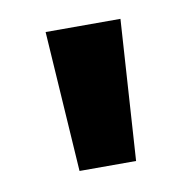

<svg xmlns="http://www.w3.org/2000/svg" viewBox="-43 -764 328 331"><g transform="rotate(-10 121.5 -599.0)"><path d="M187 -722 171 -476H72L56 -722Z"/></g></svg>

Font: MedMera Sans Semibold
Style: Regular
Weight: 600
Designer: Kasper Nordkvist
Foundry: UNCUT.wtf
Version: Version 1.300